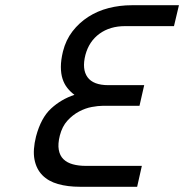

<svg xmlns="http://www.w3.org/2000/svg" viewBox="-20 -715 705 735"><path d="M505 0H286Q239 0 202 -10.5Q165 -21 142 -44.5Q119 -68 112 -104.5Q105 -141 118 -193Q137 -264 175.5 -299.5Q214 -335 265 -352Q250 -363 238 -378Q226 -393 219.5 -413Q213 -433 213 -459Q213 -485 221 -518Q232 -562 257.5 -595Q283 -628 318 -650.5Q353 -673 395.5 -684Q438 -695 485 -695H665L646 -615H459Q401 -615 361 -586Q321 -557 307 -505Q293 -450 315 -419.5Q337 -389 395 -389H532L514 -310H374Q356 -310 331.5 -305.5Q307 -301 282.5 -288Q258 -275 238 -253Q218 -231 209 -196Q201 -164 205 -141.5Q209 -119 223 -105.5Q237 -92 259 -86Q281 -80 309 -80H523Z"/></svg>

Font: Panefresco 500wt
Style: Italic
Weight: 700
Foundry: Campivisivi & Chank Co
Version: Version 1.000